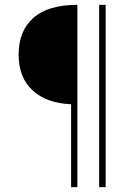

<svg xmlns="http://www.w3.org/2000/svg" viewBox="-20 -694 558 794"><path d="M300 -674V80H274V-263Q172 -267 114.5 -320.5Q57 -374 57 -468Q57 -566 118 -620Q179 -674 300 -674ZM390 -674H417V80H390Z"/></svg>

Font: Murecho ExtraLight
Style: Regular
Weight: 200
Designer: Neil Summerour
Foundry: Positype
Version: Version 1.010; ttfautohint (v1.8.3)